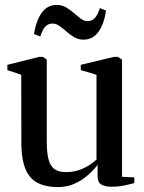

<svg xmlns="http://www.w3.org/2000/svg" viewBox="-20 -752 586 782"><path d="M434 8.5Q407.5 8.5 392.5 -0.5Q377.5 -9.5 377.5 -35V-80.5Q361.5 -59.5 337.8 -38.5Q314 -17.5 283.5 -3.8Q253 10 216.5 10Q136.5 10 101.8 -32.5Q67 -75 67 -170L66.5 -447.5L10 -466.5V-488L140 -520.5H155L170.5 -509V-173.5Q170.5 -133.5 176.8 -106.2Q183 -79 199.8 -65Q216.5 -51 247.5 -51Q276 -51 299.2 -58.5Q322.5 -66 341 -77.8Q359.5 -89.5 373 -102V-447.5L309 -466.5V-488L444.5 -520.5H460L477 -509V-32L527 -29.5V-6Q510 -2 487 3.2Q464 8.5 434 8.5ZM118.5 -613.5Q127.5 -669.5 150.5 -700.8Q173.5 -732 211 -732Q232 -732 249 -722Q266 -712 280.8 -699Q295.5 -686 309 -676Q322.5 -666 336.5 -666Q354.5 -666 366 -678.2Q377.5 -690.5 387 -719L412 -709Q403.5 -653 380.5 -621.8Q357.5 -590.5 320 -590.5Q299 -590.5 282.2 -600.5Q265.5 -610.5 250.8 -623.5Q236 -636.5 222.2 -646.2Q208.5 -656 194.5 -656Q176 -656 164.8 -644Q153.5 -632 144 -603.5Z"/></svg>

Font: Merriweather 120pt Medium
Style: Regular
Weight: 500
Version: Version 2.100